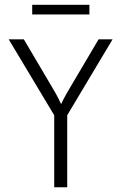

<svg xmlns="http://www.w3.org/2000/svg" viewBox="-20 -791 512 811"><path d="M209 0V-304.2L16.7 -625H80.6L195.8 -429.9Q206.9 -411.8 217.4 -392.7Q227.8 -373.6 238.2 -351.4Q248.6 -373.6 259.4 -392.7Q270.1 -411.8 281.2 -429.9L396.5 -625H455.6L263.9 -304.2V0ZM116 -729.9V-770.8H357.6V-729.9Z"/></svg>

Font: Afacad Flux Light
Style: Regular
Weight: 300
Designer: Kristian Moeller
Foundry: Dicotype
Version: Version 1.100